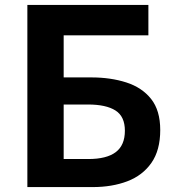

<svg xmlns="http://www.w3.org/2000/svg" viewBox="-20 -761 715 781"><path d="M91.3 0V-740.8H583.6V-617.3H239V-446.1H351.9Q429.9 -446.1 493.6 -425.7Q557.4 -405.3 594.6 -358.6Q631.8 -311.8 631.8 -232.1Q631.8 -149.8 595.9 -98.5Q560 -47.2 497.9 -23.6Q435.8 0 356.7 0ZM239 -114.1H339Q413.8 -114.1 450.9 -142.2Q488 -170.3 488 -229.3Q488 -287.2 449.8 -311.5Q411.5 -335.9 337.9 -335.9H239Z"/></svg>

Font: Noto Sans TC Thin
Style: Regular
Weight: 100
Designer: Ryoko NISHIZUKA 西塚涼子 (kana, bopomofo & ideographs); Paul D. Hunt (Latin, Greek & Cyrillic); Sandoll Communications 산돌커뮤니
Foundry: Adobe
Version: Version 2.004-H2;hotconv 1.0.118;makeotfexe 2.5.65603